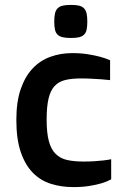

<svg xmlns="http://www.w3.org/2000/svg" viewBox="-20 -741 511 774"><path d="M45.9 -257.8Q45.9 -331.1 63.7 -382.3Q81.5 -433.6 112.1 -465.6Q142.6 -497.6 183.6 -512.2Q224.6 -526.9 271 -526.9Q306.6 -526.9 335 -522.2Q363.3 -517.6 383.3 -512.2Q406.7 -505.9 423.8 -498V-418Q407.2 -419.4 387.7 -421.4Q371.1 -422.4 350.1 -423.6Q329.1 -424.8 306.2 -424.8Q269.5 -424.8 243.2 -418.5Q216.8 -412.1 200.2 -394.3Q183.6 -376.5 175.8 -344Q168 -311.5 168 -258.8Q168 -205.1 177 -171.9Q186 -138.7 204.6 -120.4Q223.1 -102.1 251 -95.9Q278.8 -89.8 316.9 -89.8Q340.8 -89.8 361.1 -91.1Q381.3 -92.3 396.5 -94.2Q414.1 -96.2 428.2 -99.1V-18.1Q412.6 -9.3 390.1 -2.4Q371.1 3.4 342.3 8.3Q313.5 13.2 274.9 13.2Q227.5 13.2 185.8 0.2Q144 -12.7 113 -43.9Q82 -75.2 64 -127.2Q45.9 -179.2 45.9 -257.8ZM266.1 -587.9Q246.1 -587.9 233.2 -590.8Q220.2 -593.8 212.4 -601.1Q204.6 -608.4 201.7 -621.1Q198.7 -633.8 198.7 -653.8Q198.7 -673.8 201.7 -686.8Q204.6 -699.7 212.4 -707.5Q220.2 -715.3 233.2 -718.3Q246.1 -721.2 266.1 -721.2Q285.6 -721.2 298.3 -718.3Q311 -715.3 318.6 -707.5Q326.2 -699.7 329.1 -686.8Q332 -673.8 332 -653.8Q332 -633.8 329.1 -621.1Q326.2 -608.4 318.6 -601.1Q311 -593.8 298.3 -590.8Q285.6 -587.9 266.1 -587.9Z"/></svg>

Font: Doppio One
Style: Regular
Weight: 400
Designer: Szymon Celej
Foundry: Szymon Celej
Version: Version 1.002